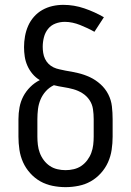

<svg xmlns="http://www.w3.org/2000/svg" viewBox="-20 -763 540 791"><path d="M250 8Q223 8 196 2.5Q169 -3 146 -16Q123 -29 104.5 -49.5Q86 -70 75 -94.5Q64 -119 60 -146Q56 -173 56 -200V-272Q56 -297 60.5 -321Q65 -345 76 -366Q87 -387 104.5 -404.5Q122 -422 144 -433Q127 -443 114 -458.5Q101 -474 93 -492Q85 -510 82 -529.5Q79 -549 79 -569Q79 -591 83 -613.5Q87 -636 96 -656.5Q105 -677 120 -694Q135 -711 154.5 -722Q174 -733 196 -738Q218 -743 241 -743Q285 -743 327.5 -728.5Q370 -714 408 -692L369 -632Q355 -640 340 -647Q325 -654 310 -660Q295 -666 279 -669.5Q263 -673 247 -673Q227 -673 208.5 -666Q190 -659 178 -644Q166 -629 161 -609.5Q156 -590 156 -570Q156 -558 158 -545Q160 -532 165.5 -520.5Q171 -509 180 -500Q189 -491 200.5 -485.5Q212 -480 224.5 -477.5Q237 -475 250 -472Q276 -468 301.5 -462Q327 -456 350.5 -445Q374 -434 394 -416Q414 -398 426 -374.5Q438 -351 441 -325Q444 -299 444 -272V-200Q444 -173 440 -146Q436 -119 425 -94.5Q414 -70 395.5 -49.5Q377 -29 354 -16Q331 -3 304 2.5Q277 8 250 8ZM250 -62Q267 -62 284 -66Q301 -70 315 -79.5Q329 -89 339.5 -103Q350 -117 356 -133Q362 -149 364 -166Q366 -183 366 -200V-272Q366 -293 363 -313.5Q360 -334 348.5 -351Q337 -368 319.5 -379Q302 -390 282 -395.5Q262 -401 242 -404Q222 -407 202 -412Q183 -403 169 -387.5Q155 -372 147 -353Q139 -334 136.5 -313.5Q134 -293 134 -272V-200Q134 -183 136 -166Q138 -149 144 -133Q150 -117 160.5 -103Q171 -89 185 -79.5Q199 -70 216 -66Q233 -62 250 -62Z"/></svg>

Font: Iosevka Term
Style: Regular
Weight: 400
Monospace: yes
Designer: Belleve Invis
Foundry: Belleve Invis
Version: Version 30.0.1